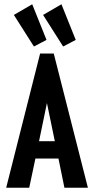

<svg xmlns="http://www.w3.org/2000/svg" viewBox="-20 -880 440 900"><path d="M282 0 254 -137H146L117 0H9L168 -629H232L392 0ZM200 -397 163 -218H237ZM139 -662 45 -810 131 -860 198 -693ZM276 -662 182 -810 268 -860 335 -693Z"/></svg>

Font: Inconsolata Condensed ExtraBold
Style: Regular
Weight: 800
Width: 3
Monospace: yes
Designer: Raph Levien, Cyreal, Brenton Simpson
Foundry: Raph Levien, Cyreal, Google
Version: Version 3.001; ttfautohint (v1.8.2.53-6de2)